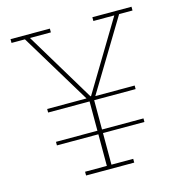

<svg xmlns="http://www.w3.org/2000/svg" viewBox="-104 -792 836 886"><g transform="rotate(-15 314.0 -349.0)"><path d="M199 -18H303V-169H105V-186H303V-326H105V-343H293L89 -680H25V-698H213V-680H113L313 -348H316L516 -680H416V-698H603V-680H539L335 -343H523V-326H325V-186H523V-169H325V-18H429V0H199Z"/></g></svg>

Font: IBM Plex Serif Thin
Style: Regular
Weight: 100
Designer: Mike Abbink, Paul van der Laan, Pieter van Rosmalen
Foundry: Bold Monday
Version: Version 3.001